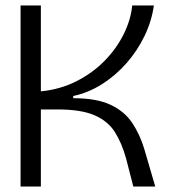

<svg xmlns="http://www.w3.org/2000/svg" viewBox="-20 -680 615 700"><path d="M55 0V-660H129V-347Q200 -354 259 -384Q318 -414 361.5 -458.5Q405 -503 431 -555.5Q457 -608 462 -660H541Q533 -603 507 -549Q481 -495 441.5 -450Q402 -405 352.5 -373.5Q303 -342 247 -330V-322Q332 -322 383 -298Q434 -274 462 -232Q490 -190 506 -137L546 0H466L440 -101Q424 -159 398.5 -199Q373 -239 324 -260Q275 -281 190 -281H129V0Z"/></svg>

Font: Bricolage Grotesque 48pt Light
Style: Regular
Weight: 300
Designer: Mathieu Triay
Foundry: Atelier Triay
Version: Version 1.000; ttfautohint (v1.8.4.7-5d5b);gftools[0.9.32]